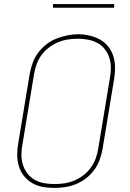

<svg xmlns="http://www.w3.org/2000/svg" viewBox="-20 -914 640 942"><path d="M246 8Q217 8 189.5 3Q162 -2 138.5 -15.5Q115 -29 98 -50Q81 -71 73 -97Q65 -123 64.5 -151.5Q64 -180 69 -208L126 -553Q131 -580 140.5 -606Q150 -632 167 -655Q184 -678 207 -696Q230 -714 256.5 -724.5Q283 -735 310 -740.5Q337 -746 363 -746Q391 -746 419 -739.5Q447 -733 470.5 -720Q494 -707 511 -685.5Q528 -664 536 -638.5Q544 -613 544.5 -584Q545 -555 540 -527L483 -182Q478 -155 468.5 -129Q459 -103 442 -80Q425 -57 402 -39Q379 -21 352.5 -10.5Q326 0 299 4Q272 8 246 8ZM246 -11Q271 -11 295.5 -14.5Q320 -18 344 -28Q368 -38 389 -54Q410 -70 425.5 -91.5Q441 -113 449.5 -136.5Q458 -160 462 -185L519 -530Q524 -555 524 -581Q524 -607 516.5 -630.5Q509 -654 494 -673Q479 -692 457.5 -703.5Q436 -715 411 -719.5Q386 -724 361 -724Q336 -724 311.5 -720Q287 -716 263.5 -706Q240 -696 219 -680Q198 -664 183 -643Q168 -622 159.5 -598.5Q151 -575 147 -550L90 -205Q85 -180 85 -154.5Q85 -129 92.5 -105.5Q100 -82 114.5 -63Q129 -44 150 -32Q171 -20 196 -15.5Q221 -11 246 -11ZM240 -876V-894H540V-876Z"/></svg>

Font: Iosevka Curly ThExObl
Style: Regular
Weight: 100
Width: 7
Italic angle: -9°
Monospace: yes
Designer: Belleve Invis
Foundry: Belleve Invis
Version: Version 11.1.0; ttfautohint (v1.8.3)